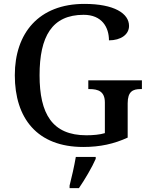

<svg xmlns="http://www.w3.org/2000/svg" viewBox="-20 -744 769 985"><path d="M407 10C494 10 565 -6 635 -38V-214C635 -275 662 -287 701 -287H708V-332H433V-287H439C484 -287 518 -275 518 -218V-61C492 -53 457 -50 423 -50C248 -50 183 -160 183 -358C183 -556 246 -668 409 -668C503 -668 539 -604 539 -537C600 -537 642 -567 642 -611C642 -675 566 -724 413 -724C179 -724 56 -574 56 -358C56 -137 171 10 407 10ZM337 221H385C414 179 453 113 471 71V61H369C361 108 348 165 337 208Z"/></svg>

Font: Noto Serif Thai Medium
Style: Regular
Weight: 500
Designer: Monotype Design Team
Foundry: Monotype Imaging Inc.
Version: Version 1.901;PS 001.901;hotconv 1.0.88;makeotf.lib2.5.64775